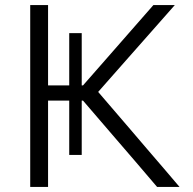

<svg xmlns="http://www.w3.org/2000/svg" viewBox="-20 -733 756 753"><path d="M98.5 0V-713H168.5V-398H251.5V-603H300.5V-398H305.5L416 -524Q454.5 -568 493 -612Q531 -655.5 581.5 -713H665.5Q615.5 -656 568 -602.5Q520 -548.5 473 -495L365 -372.5L486.5 -231Q518 -194 554 -152Q589.5 -110 624 -70.5Q658 -30.5 684 0H596Q551 -52.5 511.5 -99Q471.5 -145 434 -189L305.5 -338.5H300.5V-125.5H251.5V-338.5H168.5V0Z"/></svg>

Font: Heraclito Light
Style: Regular
Weight: 300
Designer: Kostas Bartsokas (font) & Cristiano Sobral (main changes)
Foundry: Kostas Bartsokas (font) & Cristiano Sobral (main changes)
Version: Version 1.00;July 8, 2020;FontCreator 13.0.0.2655 64-bit